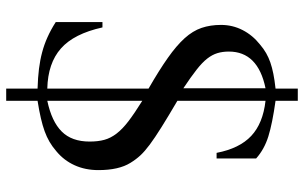

<svg xmlns="http://www.w3.org/2000/svg" viewBox="-195 -656 948 598"><g transform="rotate(90 279.0 -357.0)"><path d="M456.1 -557.6Q442.4 -628.9 403.3 -665.5Q364.3 -702.1 293.9 -710V-435.5Q343.8 -406.2 376.5 -385.7Q409.2 -365.2 430.2 -349.6Q451.2 -334 463.9 -320.3Q476.6 -306.6 487.3 -289.1Q509.8 -252.9 509.8 -189.5Q509.8 -148.4 494.6 -115.2Q479.5 -82 451.2 -58.6Q436.5 -45.9 421.4 -37.1Q406.2 -28.3 388.7 -22Q371.1 -15.6 348.1 -10.3Q325.2 -4.9 293.9 0V97.7H255.9V0Q221.7 -1 194.3 -4.4Q167 -7.8 143.1 -14.2Q119.1 -20.5 96.2 -30.8Q73.2 -41 48.8 -56.6V-202.1H65.4Q85 -113.3 130.9 -72.8Q176.8 -32.2 255.9 -30.3V-345.7Q198.2 -378.9 160.2 -405.8Q122.1 -432.6 99.1 -458Q76.2 -483.4 66.9 -510.7Q57.6 -538.1 57.6 -571.3Q57.6 -607.4 73.7 -638.7Q89.8 -669.9 118.2 -692.4Q131.8 -704.1 145.5 -711.9Q159.2 -719.7 174.8 -725.1Q190.4 -730.5 210 -734.4Q229.5 -738.3 255.9 -741.2V-810.5H293.9V-741.2Q364.3 -731.4 404.8 -718.8Q445.3 -706.1 473.6 -680.7V-557.6ZM254.9 -710Q140.6 -686.5 140.6 -595.7Q140.6 -576.2 145.5 -560.1Q150.4 -543.9 162.6 -528.3Q174.8 -512.7 197.3 -495.1Q219.7 -477.5 254.9 -454.1ZM293.9 -30.3Q358.4 -43.9 389.6 -75.2Q420.9 -106.4 420.9 -162.1Q420.9 -188.5 415.5 -208Q410.2 -227.5 396 -246.1Q381.8 -264.6 357.4 -283.2Q333 -301.8 293.9 -326.2Z"/></g></svg>

Font: Jomolhari
Style: Regular
Weight: 400
Designer: Christopher J. Fynn
Foundry: Christopher  J.  Fynn (Karma Drubgy¸ Tenzin).
Version: Version alpha 0.003c 2006